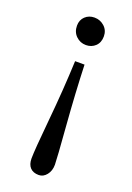

<svg xmlns="http://www.w3.org/2000/svg" viewBox="-137 -525 552 803"><g transform="rotate(20 139.0 -123.5)"><path d="M144 -352.1Q118.2 -352.1 99.9 -369.9Q81.5 -387.7 81.5 -416Q81.5 -441.4 98.1 -457Q114.7 -472.7 139.2 -472.7Q165 -472.7 183.8 -455.6Q202.6 -438.5 202.6 -411.6Q202.6 -384.3 185.8 -368.2Q168.9 -352.1 144 -352.1ZM144.5 226.1Q119.6 226.1 106.2 211.9Q92.8 197.8 92.8 170.9Q92.8 134.8 106.4 -6.3Q119.6 -143.1 125 -273.4H167Q171.4 -147.9 182.1 -10.3Q193.8 138.7 193.8 162.6Q193.8 189.9 179.2 208Q164.6 226.1 144.5 226.1Z"/></g></svg>

Font: Elstob 10pt
Style: Regular
Weight: 400
Designer: Peter S. Baker
Version: Version 1.015